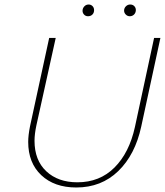

<svg xmlns="http://www.w3.org/2000/svg" viewBox="-20 -826 733 851"><path d="M346 -781Q347 -791 354.5 -798.5Q362 -806 373 -806Q383 -806 390 -799Q397 -792 397 -781Q397 -769 389.5 -761.5Q382 -754 370 -754Q359 -754 352 -762Q345 -770 346 -781ZM530 -779Q530 -790 538 -798Q546 -806 557 -806Q569 -806 576 -798Q583 -790 582 -779Q581 -768 573.5 -761Q566 -754 555 -754Q545 -754 537.5 -761.5Q530 -769 530 -779ZM105 -197Q105 -226 113 -266L198 -658H227L141 -269Q133 -231 133 -202Q133 -116 185 -67Q237 -18 323 -18Q422 -18 487.5 -83.5Q553 -149 578 -263L663 -658H691L606 -265Q579 -140 504 -67.5Q429 5 318 5Q221 5 163 -49.5Q105 -104 105 -197Z"/></svg>

Font: Ysabeau Infant Extralight
Style: Italic
Weight: 200
Italic angle: -12°
Designer: Christian Thalmann (Catharsis Fonts)
Version: Version 0.003